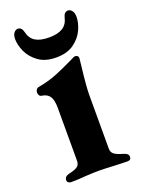

<svg xmlns="http://www.w3.org/2000/svg" viewBox="-124 -680 543 740"><g transform="rotate(-20 147.5 -310.0)"><path d="M21 0ZM21 -10Q21 -25 39 -30Q66 -36 76 -43.5Q86 -51 86 -67V-283Q86 -316 76 -331Q66 -346 43 -349Q37 -350 34 -355Q31 -360 31 -367Q31 -373 34.5 -378Q38 -383 42 -384Q87 -392 121.5 -406Q156 -420 197 -440Q211 -448 217 -448Q223 -448 226.5 -444.5Q230 -441 230 -436L226 -399Q217 -323 217 -289V-68Q217 -54 227 -46Q237 -38 265 -30Q274 -27 278.5 -23Q283 -19 283 -11Q283 2 268 2Q247 2 207 0Q167 -2 150 -2Q133 -2 97 0Q67 3 37 3Q31 3 26 -0.5Q21 -4 21 -10ZM22 -589Q22 -605 29 -614Q36 -623 45 -623Q61 -623 66 -602Q72 -575 92 -562.5Q112 -550 148 -550Q184 -550 204 -562.5Q224 -575 230 -602Q235 -623 251 -623Q260 -623 267 -614Q274 -605 274 -589Q274 -565 261.5 -537Q249 -509 221 -488.5Q193 -468 148 -468Q103 -468 75 -488.5Q47 -509 34.5 -537Q22 -565 22 -589Z"/></g></svg>

Font: EB Garamond
Style: Bold
Weight: 700
Designer: Georg Duffner and Octavio Pardo
Foundry: Georg Duffner
Version: Version 1.000; ttfautohint (v1.6)